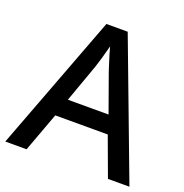

<svg xmlns="http://www.w3.org/2000/svg" viewBox="-129 -833 911 949"><g transform="rotate(20 327.0 -358.5)"><path d="M540 0 464 -206H188L112 0H0L271 -717H383L653 0ZM362 -501Q359 -512 351.5 -534Q344 -556 337 -580Q330 -604 326 -619Q318 -588 308 -553Q298 -518 292 -501L220 -300H434Z"/></g></svg>

Font: Noto Sans Medium
Style: Regular
Weight: 500
Designer: Monotype Design Team
Foundry: Monotype Imaging Inc.
Version: Version 2.007